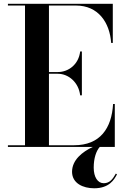

<svg xmlns="http://www.w3.org/2000/svg" viewBox="-20 -770 655 1006"><path d="M400 -270.5H409V-500.5H400C392.5 -433.5 340 -392.5 283 -392.5H236.5V-741H378C495 -741 555 -652 562.5 -545H571V-750H21.5V-741H111V-9H21.5V0H466C410.5 26 357.5 68.5 357.5 130.5C358 190.5 415 216.5 473.5 216.5C552 216.5 578.5 171.5 593 143.5L587 139.5C571 168 555 190 523.5 190C492 190 471 158 471 108.5C471 59 484 21 502.5 0H581.5V-225H572.5C565 -98 505 -9 368 -9H236.5V-383.5H283C340 -383.5 392.5 -337.5 400 -270.5Z"/></svg>

Font: Bodoni* 24pt Medium
Style: Regular
Weight: 500
Version: Version 2.3